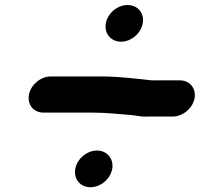

<svg xmlns="http://www.w3.org/2000/svg" viewBox="-20 -692 817 785"><path d="M288.1 -3C279.7 39.2 307.6 73.5 349.8 73.5C390.5 73.5 430.3 41.2 438.5 0C446.9 -42 417.9 -76.5 376.8 -76.5C336 -76.5 296.3 -44.2 288.1 -3ZM412.9 -598C404.5 -556 433.4 -521.5 474.6 -521.5C515.3 -521.5 555.1 -553.8 563.3 -595C571.7 -637.2 543.8 -671.5 501.6 -671.5C460.8 -671.5 421.1 -639.2 412.9 -598ZM158.2 -231.5H362.2C417.2 -231.5 465.5 -225.6 517.2 -221.5C540 -219.6 554.8 -213.8 585.4 -215.5H686C726.6 -215.5 767.1 -248.3 775.2 -289C783.3 -329.5 756.5 -363.5 715.6 -363.5H612.6C608.1 -363.5 604.3 -363.2 601.8 -363.4C535.3 -370.2 468.6 -379.5 391.8 -379.5H187.8C146.8 -379.5 106.7 -346.5 98.5 -305.5C90.3 -264.5 117.3 -231.5 158.2 -231.5Z"/></svg>

Font: Smoothie
Style: SeBdIt
Weight: 600
Foundry: Cannot Into Space Fonts
Version: Version 0.8